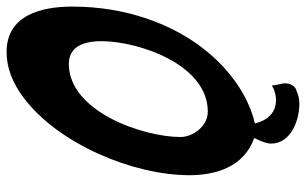

<svg xmlns="http://www.w3.org/2000/svg" viewBox="-193 -596 929 583"><g transform="rotate(-90 271.5 -304.5)"><path d="M295 61C284 66 272 69 260 69C237 69 220 61 208 46L209 48C200 38 193 24 188 5C282 -17 359 -81 411 -146C489 -243 543 -385 543 -549C543 -646 516 -749 405 -749C359 -749 312 -732 266 -697C127 -593 31 -366 31 -194C31 -117 54 -29 144 3C133 25 127 42 127 54C127 114 197 140 248 140C262 140 275 137 288 131C302 128 310 112 310 96C310 91 309 87 308 84L304 63C303 59 303 57 306 56C304 56 300 58 295 61ZM224 -138C179 -138 147 -184 147 -221C147 -334 224 -560 369 -560C430 -560 438 -499 438 -461C438 -350 368 -138 224 -138Z"/></g></svg>

Font: Bangerz
Style: Regular
Weight: 400
Designer: vernon adams
Foundry: Vernon Adams
Version: Version 2.10;December 28, 2023;FontCreator 13.0.0.2683 64-bi